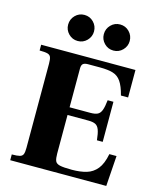

<svg xmlns="http://www.w3.org/2000/svg" viewBox="-128 -971 875 1060"><g transform="rotate(15 309.5 -440.5)"><path d="M33 0V-33Q64 -33 78.5 -37Q93 -41 97.5 -53Q102 -65 102 -89V-570Q102 -595 97.5 -607Q93 -619 78.5 -623Q64 -627 33 -627V-660H572V-503H531Q518 -554 500 -580Q482 -606 453.5 -614.5Q425 -623 380 -623H311Q291 -623 282.5 -615.5Q274 -608 274 -589V-367H393Q419 -367 433.5 -374Q448 -381 455.5 -401Q463 -421 467 -459H500V-230H467Q463 -269 455.5 -289Q448 -309 433.5 -316Q419 -323 393 -323H274V-103Q274 -75 279.5 -61Q285 -47 306 -42Q327 -37 375 -37Q423 -37 458.5 -47.5Q494 -58 518 -87.5Q542 -117 553 -174H594L582 0ZM426 -732Q395 -732 373.5 -754Q352 -776 352 -806Q352 -837 373.5 -859Q395 -881 426 -881Q457 -881 478.5 -859Q500 -837 500 -806Q500 -776 478.5 -754Q457 -732 426 -732ZM222 -732Q191 -732 169.5 -754Q148 -776 148 -806Q148 -837 169.5 -859Q191 -881 222 -881Q253 -881 274.5 -859Q296 -837 296 -806Q296 -776 274.5 -754Q253 -732 222 -732Z"/></g></svg>

Font: Frank Ruhl Libre Black
Style: Regular
Weight: 900
Designer: Yanek Iontef
Foundry: Fontef
Version: Version 6.004